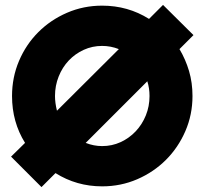

<svg xmlns="http://www.w3.org/2000/svg" viewBox="-20 -741 832 782"><path d="M82 -159Q29 -244 29 -350Q29 -426 57.5 -493Q86 -560 136 -610Q186 -660 253 -689Q320 -718 396 -718Q501 -718 587 -664L644 -721L768 -598L711 -541Q736 -499 750 -451.5Q764 -404 764 -350Q764 -274 735 -207Q706 -140 656 -90Q606 -40 539 -11Q472 18 396 18Q292 18 206 -36L149 21L25 -103ZM329 -159Q362 -146 396 -146Q436 -146 471 -162Q506 -178 532.5 -206Q559 -234 574 -271Q589 -308 589 -350Q589 -382 580 -410ZM212 -290 464 -541Q431 -554 396 -554Q356 -554 321 -538Q286 -522 260 -494.5Q234 -467 219 -429.5Q204 -392 204 -350Q204 -322 212 -290Z"/></svg>

Font: Aoudax Cyrillic
Style: Regular
Weight: 400
Designer: William Zhang
Foundry: William Zhang
Version: Version 1.00 June 4, 2021, initial release